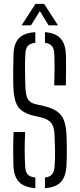

<svg xmlns="http://www.w3.org/2000/svg" viewBox="-20 -972 414 997"><path d="M213.5 5V-50Q240 -53.5 251 -67.5Q262 -81.5 263.5 -111Q266.5 -145.5 265.8 -188.2Q265 -231 263.5 -265.5Q262.5 -310.5 248 -331Q233.5 -351.5 197 -361.5L150 -372.5Q93 -387 71.8 -421Q50.5 -455 49 -530Q48 -565 48.5 -604.8Q49 -644.5 50 -685Q51 -744 77.2 -772.5Q103.5 -801 163.5 -805V-750Q135.5 -746.5 124 -732.8Q112.5 -719 111.5 -689.5Q109.5 -648 109.8 -610Q110 -572 111.5 -530Q112.5 -481 123 -460Q133.5 -439 161.5 -432L207 -421.5Q251.5 -411 276.8 -393Q302 -375 313 -344.5Q324 -314 325.5 -265.5Q327 -230.5 327 -190.5Q327 -150.5 325.5 -116.5Q323 -56.5 297 -27.8Q271 1 213.5 5ZM261.5 -528.5Q263 -576.5 263.2 -615Q263.5 -653.5 262 -689.5Q261 -718.5 250.2 -732.2Q239.5 -746 213.5 -750V-805Q269.5 -800.5 295 -772Q320.5 -743.5 322.5 -684Q323 -650 323 -611.2Q323 -572.5 322 -528.5ZM163.5 5Q104.5 0.5 78 -28Q51.5 -56.5 49.5 -116.5Q48.5 -163.5 48.5 -200.5Q48.5 -237.5 50.5 -286.5H110.5Q108.5 -240 108.2 -198Q108 -156 110.5 -111Q111.5 -81 123 -67.2Q134.5 -53.5 163.5 -50ZM92 -840.5 164.5 -952H209L281 -840.5H232.5L187 -914.5L141 -840.5Z"/></svg>

Font: Big Shoulders Stencil Text Light
Style: Regular
Weight: 300
Designer: Patric King
Foundry: XO Type Co
Version: Version 1.000